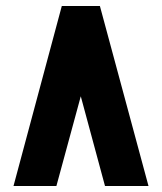

<svg xmlns="http://www.w3.org/2000/svg" viewBox="-20 -620 540 640"><path d="M330 0 178 -563 313 -600 475 0ZM25 0 186 -600 321 -563 168 0ZM186 -581V-600H313V-581Z"/></svg>

Font: Reem Kufi Fun
Style: Bold
Weight: 700
Designer: Khaled Hosny
Version: Version 1.005